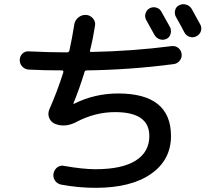

<svg xmlns="http://www.w3.org/2000/svg" viewBox="-20 -861 1040 926"><path d="M702.1 -821.3Q717.8 -829.1 734.4 -824.2Q751 -819.3 758.8 -803.7Q793.9 -740.2 799.8 -730.5Q807.6 -715.8 802.7 -697.8Q797.9 -679.7 781.7 -672.9Q765.6 -666 749.5 -671.9Q733.4 -677.7 724.6 -693.4Q690.4 -754.9 684.6 -765.6Q676.8 -780.3 682.1 -796.9Q687.5 -813.5 702.1 -821.3ZM946.3 -742.2Q954.1 -726.6 948.7 -710.4Q943.4 -694.3 927.2 -686Q911.1 -677.7 894 -683.6Q877 -689.5 869.1 -705.1Q856.4 -730.5 828.1 -780.3Q820.3 -794.9 824.7 -812Q829.1 -829.1 844.7 -835.9Q860.4 -843.8 877.4 -838.9Q894.5 -834 904.3 -818.4Q941.4 -751 946.3 -742.2ZM118.2 -525.4Q100.6 -526.4 87.9 -539.6Q75.2 -552.7 75.2 -570.8Q75.2 -588.9 87.4 -601.6Q99.6 -614.3 118.2 -613.3Q219.7 -608.4 302.7 -608.4Q311.5 -608.4 314.5 -616.2Q328.1 -677.7 337.9 -741.2Q340.8 -762.7 357.4 -776.4Q374 -790 394.5 -789.1Q414.1 -788.1 427.7 -772.9Q441.4 -757.8 438.5 -738.3Q428.7 -674.8 414.1 -617.2Q412.1 -610.4 420.9 -610.4Q619.1 -614.3 808.6 -638.7Q826.2 -640.6 839.8 -629.9Q853.5 -619.1 856 -601.1Q858.4 -583 846.7 -568.4Q835 -553.7 817.4 -551.8Q609.4 -524.4 398.4 -521.5Q389.6 -521.5 387.7 -513.7Q364.3 -436.5 334 -362.3V-360.4H336.9Q436.5 -410.2 549.8 -410.2Q804.7 -410.2 804.7 -205.1Q804.7 -89.8 708.5 -22.5Q612.3 44.9 440.4 44.9Q358.4 44.9 274.4 29.3Q255.9 25.4 245.1 9.8Q234.4 -5.9 238.3 -24.9Q242.2 -43.9 257.3 -54.7Q272.5 -65.4 291 -60.5Q380.9 -44.9 440.4 -44.9Q568.4 -44.9 634.3 -86.4Q700.2 -127.9 700.2 -205.1Q700.2 -320.3 535.2 -320.3Q438.5 -320.3 347.7 -272.5Q295.9 -245.1 248 -262.7Q226.6 -270.5 217.8 -291Q209 -311.5 217.8 -333Q255.9 -418.9 285.2 -511.7Q287.1 -520.5 280.3 -521.5Q190.4 -521.5 118.2 -525.4Z"/></svg>

Font: Rounded Mgen+ 2m medium
Style: Regular
Weight: 500
Designer: [Source Han Sans]
Ryoko NISHIZUKA  (kana & ideographs); Paul D. Hunt (Latin, Greek & Cyrillic); Wenlong ZHANG  (bopomofo
Version: Version 1.059.20150602